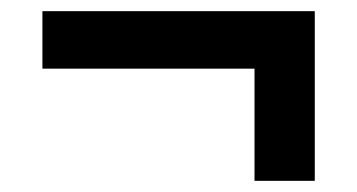

<svg xmlns="http://www.w3.org/2000/svg" viewBox="-20 -459 640 344"><path d="M436 -135V-336H56V-439H544V-135Z"/></svg>

Font: Nunito Sans 12pt ExtraBold
Style: Regular
Weight: 800
Designer: Vernon Adams
Foundry: Vernon Adams
Version: Version 3.101;gftools[0.9.27]